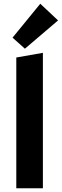

<svg xmlns="http://www.w3.org/2000/svg" viewBox="-20 -1005 330 1025"><path d="M67 -698 209 -723V0H67ZM47 -804 195 -985 290 -896 113 -745Z"/></svg>

Font: Ysabeau Ultrabold
Style: Regular
Weight: 800
Designer: Christian Thalmann (Catharsis Fonts)
Version: Version 0.003